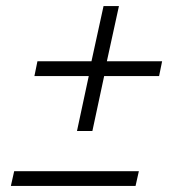

<svg xmlns="http://www.w3.org/2000/svg" viewBox="-20 -615 599 636"><path d="M235 -181 274 -363H94L104 -412H283L323 -595H374L334 -412H517L507 -363H325L286 -181ZM16 1 27 -48H440L429 1Z"/></svg>

Font: Saira SemiExpanded Light
Style: Italic
Weight: 300
Width: 6
Italic angle: -12°
Designer: Hector Gatti with collaboration of the Omnibus-Type team
Foundry: Omnibus-Type
Version: Version 1.101